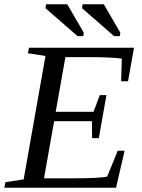

<svg xmlns="http://www.w3.org/2000/svg" viewBox="-32 -878 663 898"><path d="M180.7 -616.2 98.6 -628.9 103.5 -654.8H594.7L566.9 -498H534.7L537.6 -604Q484.4 -610.8 380.9 -610.8H273.9L228.5 -355H405.3L434.6 -433.1H465.8L430.2 -231.9H398.9L397.9 -311H221.2L173.8 -43.9H302.7Q427.7 -43.9 469.2 -51.8L518.6 -172.9H550.8L510.7 0H-11.7L-6.8 -25.9L78.6 -39.1ZM501.5 -709 351.6 -839.8 354.5 -857.9H453.6L530.8 -725.1L528.3 -709ZM330.6 -709 180.7 -839.8 183.6 -857.9H282.7L359.9 -725.1L357.4 -709Z"/></svg>

Font: Tinos
Style: Italic
Weight: 400
Italic angle: -16.333°
Designer: Steve Matteson
Foundry: Monotype Imaging Inc.
Version: Version 1.32